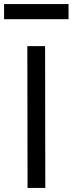

<svg xmlns="http://www.w3.org/2000/svg" viewBox="-53 -921 356 941"><path d="M81 -695H168L169 0H82ZM-33 -901H283V-827H-33Z"/></svg>

Font: Panefresco 500wt
Style: Regular
Weight: 700
Foundry: Campivisivi & Chank Co
Version: Version 1.001